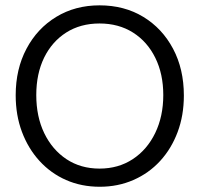

<svg xmlns="http://www.w3.org/2000/svg" viewBox="-20 -693 751 722"><path d="M62.5 -197.2C78.2 -155.4 100.1 -119 128.4 -88C156.7 -57 190 -33 228.4 -16.1C266.9 0.8 309.1 9.3 355.2 9.3C400.7 9.3 442.8 0.8 481.5 -16.1C520.2 -33 553.7 -56.7 582 -87.5C610.3 -118.3 632.2 -154.5 647.9 -196.3C663.6 -238.1 671.4 -283.9 671.4 -333.7C671.4 -400 657.9 -458.7 630.8 -509.7C603.7 -560.7 566.5 -600.7 518.8 -629.6C471.2 -658.5 416.4 -672.9 354.3 -672.9C293.4 -672.9 239.2 -658.5 191.6 -629.6C143.9 -600.7 106.6 -560.7 79.6 -509.7C52.5 -458.7 39 -400.3 39 -334.6C39 -284.9 46.8 -239 62.5 -197.2ZM145.9 -476.2C165.6 -516.3 193.3 -547.9 228.9 -570.6C264.5 -593.2 306.3 -604.7 354.3 -604.7C402.2 -604.7 444.2 -593.3 480.1 -570.6C516.1 -547.8 544 -516.2 564 -475.6C584 -435.1 594 -388.4 594 -335.6C594 -282.1 583.8 -234.5 563.6 -192.7C543.3 -150.9 515.2 -118.2 479.2 -94.5C443.2 -70.9 401.6 -59 354.3 -59C307 -59 265.5 -70.9 229.8 -94.5C194.2 -118.3 166.4 -150.8 146.4 -192.2C126.4 -233.7 116.4 -281.5 116.4 -335.6C116.4 -389 126.3 -435.9 145.9 -476.2Z"/></svg>

Font: Diatome Awesome Regular
Style: Regular
Weight: 400
Designer: 15.100.17
Foundry: 15.100.17
Version: Version 1.008;Fontself Maker 3.5.8